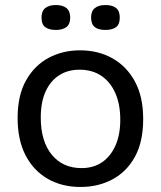

<svg xmlns="http://www.w3.org/2000/svg" viewBox="-20 -730 639 763"><path d="M300 13Q226 13 169.5 -19.5Q113 -52 81.5 -113Q50 -174 50 -261Q50 -351 83.5 -410.5Q117 -470 173 -500Q229 -530 298 -530Q370 -530 426.5 -498.5Q483 -467 516 -406.5Q549 -346 549 -257Q549 -167 516.5 -107.5Q484 -48 427.5 -17.5Q371 13 300 13ZM304 -62Q352 -62 386 -85.5Q420 -109 439 -152Q458 -195 458 -254Q458 -315 438.5 -359.5Q419 -404 383 -428.5Q347 -453 296 -453Q249 -453 214.5 -430.5Q180 -408 161 -366Q142 -324 142 -263Q142 -169 185.5 -115.5Q229 -62 304 -62ZM399 -611Q371 -611 356.5 -622.5Q342 -634 342 -661Q342 -686 357 -698Q372 -710 399 -710Q427 -710 441.5 -698Q456 -686 456 -660Q456 -633 441 -622Q426 -611 399 -611ZM202 -611Q175 -611 160 -622Q145 -633 145 -661Q145 -686 160 -698Q175 -710 202 -710Q229 -710 244 -698Q259 -686 259 -660Q259 -634 244 -622.5Q229 -611 202 -611Z"/></svg>

Font: Bricolage Grotesque 18pt
Style: Regular
Weight: 400
Version: Version 1.001;gftools[0.9.33.dev8+g029e19f]